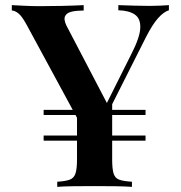

<svg xmlns="http://www.w3.org/2000/svg" viewBox="-20 -728 707 748"><path d="M547 -300V-280H150V-300ZM547 -200V-180H150V-200ZM638 -708V-688Q618 -682 596 -657.5Q574 -633 548 -582L355 -199H318L84 -631Q65 -666 51 -676.5Q37 -687 26 -687V-708Q50 -707 76.5 -705.5Q103 -704 134 -704Q174 -704 220.5 -705Q267 -706 306 -708V-687Q281 -687 261 -683Q241 -679 234 -666Q227 -653 239 -628L401 -318L378 -290L491 -516Q525 -582 526.5 -619Q528 -656 505 -671.5Q482 -687 441 -688V-708Q474 -707 503.5 -706Q533 -705 563 -705Q586 -705 604.5 -706Q623 -707 638 -708ZM417 -340V-106Q417 -70 422.5 -52Q428 -34 444.5 -28Q461 -22 494 -20V0Q468 -2 428 -2.5Q388 -3 349 -3Q305 -3 265.5 -2.5Q226 -2 203 0V-20Q235 -22 251.5 -28Q268 -34 274 -52Q280 -70 280 -106V-311L356 -249Z"/></svg>

Font: Playfair Display SemiBold
Style: Regular
Weight: 600
Designer: Claus Eggers Sørensen
Foundry: Claus Eggers Sørensen
Version: Version 1.203